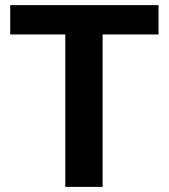

<svg xmlns="http://www.w3.org/2000/svg" viewBox="-20 -731 660 751"><path d="M600.1 -710.9V-596.2H381.3V0H235.4V-596.2H20V-710.9Z"/></svg>

Font: Vazirmatn RD UI FD
Style: Bold
Weight: 700
Designer: Saber Rastikerdar
Foundry: Saber Rastikerdar
Version: Version 33.003